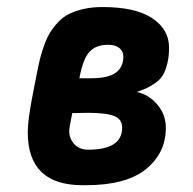

<svg xmlns="http://www.w3.org/2000/svg" viewBox="-20 -532 558 554"><path d="M467.8 -394.5Q467.8 -368.2 462.6 -348.1Q457.5 -328.1 450.4 -315.9Q443.4 -303.7 429.7 -293.7Q416 -283.7 404.8 -278.6Q393.6 -273.4 374.5 -266.6Q408.7 -259.8 433.6 -230.7Q458.5 -201.7 458.5 -163.1Q458.5 -90.3 401.1 -43.9Q343.8 2.4 228 2.4H218.3Q60.1 2.4 60.1 -149.9Q60.1 -184.1 72.3 -248L85.9 -317.9Q90.8 -343.3 95.2 -361.3Q99.6 -379.4 107.4 -401.1Q115.2 -422.9 124.3 -437.7Q133.3 -452.6 147.5 -467.8Q161.6 -482.9 179.2 -491.7Q196.8 -500.5 221.2 -506.1Q245.6 -511.7 275.4 -511.7Q370.6 -511.7 419.2 -479.5Q467.8 -447.3 467.8 -394.5ZM335.9 -369.1Q335.9 -383.8 324.5 -393.3Q313 -402.8 292 -402.8Q257.3 -402.8 238.5 -382.8Q219.7 -362.8 209 -306.2H243.2Q291.5 -306.2 313.7 -322Q335.9 -337.9 335.9 -369.1ZM233.4 -206.5 188.5 -205.6Q179.7 -163.1 179.7 -154.3Q179.7 -132.3 194.3 -116.2Q209 -100.1 234.4 -100.1Q332.5 -100.1 332.5 -163.6Q332.5 -188 309.3 -197.3Q286.1 -206.5 233.4 -206.5Z"/></svg>

Font: Fantasque Sans Mono
Style: Bold Italic
Weight: 700
Italic angle: -11°
Monospace: yes
Designer: Jany Belluz
Version: Version 1.7.1